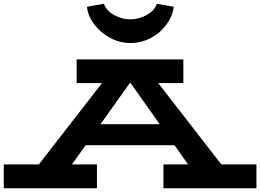

<svg xmlns="http://www.w3.org/2000/svg" viewBox="-30 -1002 1385 1022"><path d="M1335 -127V0H840V-127H971L899 -229H426L353 -127H486V0H-10V-127H177L513 -560H378V-686H946V-560H812L1148 -127ZM820 -341 665 -560H661L505 -341ZM433 -966 523 -982Q536 -945 577.5 -922Q619 -899 664 -899Q709 -899 750.5 -922Q792 -945 805 -982L895 -966Q889 -917 856.5 -872Q824 -827 773 -800Q722 -773 664 -773Q607 -773 556 -800.5Q505 -828 471.5 -872.5Q438 -917 433 -966Z"/></svg>

Font: BioRhyme Expanded ExtraBold
Style: Regular
Weight: 800
Width: 7
Designer: Aoife Mooney
Foundry: Aoife Mooney Type
Version: Version 1.001